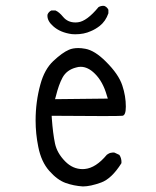

<svg xmlns="http://www.w3.org/2000/svg" viewBox="-20 -655 540 666"><path d="M144.5 -600.6Q144.5 -581.5 164.6 -564Q189 -542 229.5 -536.6Q235.4 -536.1 241.2 -536.1Q271.5 -536.1 294.9 -546.9Q310.5 -553.2 325.7 -564.9Q346.7 -581.5 356 -608.9V-621.1Q351.6 -630.4 342.3 -634.3Q340.3 -634.8 338.4 -634.8Q329.6 -634.8 321.8 -630.4Q281.2 -581.1 250 -577.6Q245.6 -577.1 241.7 -577.1Q214.8 -577.1 198.7 -596.7Q185.1 -613.3 172.4 -618.7H158.2Q148.9 -614.3 145 -605Q144.5 -603 144.5 -600.6ZM259.8 -423.3Q285.2 -423.3 309.1 -399.4Q336.9 -372.1 350.6 -323.7L354 -313L170.9 -311L173.8 -321.3Q183.6 -361.3 196.8 -385.7Q211.4 -412.6 244.1 -420.9Q252 -423.3 259.8 -423.3ZM266.6 -68.4Q232.4 -68.4 206.1 -95.2Q177.7 -124 170.7 -157.7Q163.6 -191.4 159.7 -244.6L159.2 -253.4Q277.8 -252.4 336.4 -252.4Q395 -252.4 404.3 -253.4Q416.5 -254.4 416.5 -285.2Q416.5 -321.8 404.3 -358.4Q391.6 -397.5 347.2 -441.4Q308.6 -480 275.9 -485.8Q262.2 -488.3 252 -488.3Q232.4 -488.3 219.2 -482.4Q196.3 -472.7 165 -443.4Q134.3 -414.6 120.1 -362.3Q103.5 -302.2 103.5 -237.3Q103.5 -190.9 112.8 -145.5Q123 -93.8 150.9 -62.3Q178.7 -30.8 207.3 -20.5Q235.8 -10.3 267.6 -8.3Q293.5 -8.3 331.1 -22Q367.2 -35.2 400.9 -88.4Q401.4 -90.3 401.4 -92.3Q401.4 -106.9 394 -117.7L377.4 -125.5Q375.5 -126 374.5 -126Q373.5 -126 372.6 -126Q371.6 -126 369.6 -125.7Q367.7 -125.5 366 -125.2Q364.3 -125 362.5 -124.5Q360.8 -124 359.1 -123.3Q357.4 -122.6 356 -121.6Q353 -120.1 350.6 -118.2Q312.5 -72.3 273.9 -68.8Q270.5 -68.4 266.6 -68.4Z"/></svg>

Font: NaikaiFont
Style: Light
Weight: 300
Version: Version 1.89